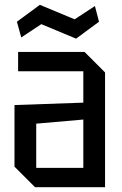

<svg xmlns="http://www.w3.org/2000/svg" viewBox="-20 -775 505 795"><path d="M40 -85V-340L325 -350V-480H55V-560H330L415 -475V0H125ZM130 -263V-80H325V-280ZM68 -620 50 -685 145 -755 289 -695 373 -750 390 -685 295 -615 151 -675Z"/></svg>

Font: Tektur SemiCondensed
Style: Regular
Weight: 400
Width: 4
Designer: Adam Jagosz
Foundry: Adam Jagosz
Version: Version 1.005;gftools[0.9.30]